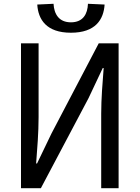

<svg xmlns="http://www.w3.org/2000/svg" viewBox="-20 -995 740 1015"><path d="M177 -971C182 -892 225 -822 355 -822C485 -822 528 -892 533 -971L445 -975C443 -921 419 -877 355 -877C291 -877 266 -921 263 -975ZM91 -766V0H196L448 -476L523 -635H528C522 -557 515 -474 515 -394V0H607V-766H502L252 -289L176 -131H171C177 -207 184 -295 184 -376V-766Z"/></svg>

Font: Kawkab Mono Light
Style: Bold
Weight: 400
Monospace: yes
Designer: Abdullah Arif
Foundry: Abdullah Arif
Version: Version 1.000;PS 000.500;hotconv 1.0.88;makeotf.lib2.5.64775